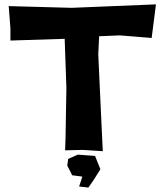

<svg xmlns="http://www.w3.org/2000/svg" viewBox="-20 -680 734 871"><path d="M289.1 41 285.2 71.3 307.6 115.2 353.5 121.1 347.7 139.6 338.9 166 380.9 170.9 403.3 138.7 435.5 87.9 411.1 27.3 333 21.5ZM19.5 -652.3 27.3 -550.8V-496.1L273.4 -503.9L281.2 -281.2L277.3 -54.7L275.4 2L355.5 0L446.3 5.9L437.5 -179.7L425.8 -433.6L429.7 -515.6L523.4 -519.5L668 -507.8L687.5 -660.2L304.7 -644.5Z"/></svg>

Font: MaokenAssortedSans-TC
Style: Regular
Weight: 500
Version: Version 0.83